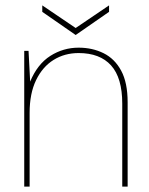

<svg xmlns="http://www.w3.org/2000/svg" viewBox="-20 -693 553 713"><path d="M70 0V-504H86L92 -390Q119 -455 167 -485.5Q215 -516 272 -516Q323 -516 364.5 -495.5Q406 -475 430 -430.5Q454 -386 454 -313V0H434V-308Q434 -404 392.5 -450Q351 -496 272 -496Q220 -496 179 -470.5Q138 -445 114 -395.5Q90 -346 90 -274V0ZM261 -563 137 -649V-673L261 -589L385 -673V-649Z"/></svg>

Font: DM Sans Thin
Style: Regular
Weight: 100
Designer: Colophon Foundry, Jonny Pinhorn
Foundry: Colophon Foundry
Version: Version 4.004; ttfautohint (v1.8.4.7-5d5b)